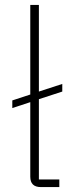

<svg xmlns="http://www.w3.org/2000/svg" viewBox="-20 -760 301 780"><path d="M221 0H146Q103 0 103 -42V-345L30 -321V-352L103 -376V-740H138V-388L233 -419V-388L138 -357V-31H221Z"/></svg>

Font: IBM Plex Sans Devanagari ExtraLight
Style: Regular
Weight: 200
Designer: Mike Abbink, Paul van der Laan, Pieter van Rosmalen, Erin McLaughlin
Foundry: Bold Monday
Version: Version 1.1